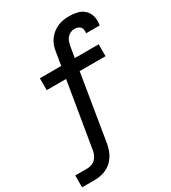

<svg xmlns="http://www.w3.org/2000/svg" viewBox="-224 -857 1048 1176"><g transform="rotate(-30 300.0 -269.0)"><path d="M2 205V121H87Q103 121 119 115Q135 109 147 96.5Q159 84 165 68.5Q171 53 173 37L249 -419H112V-503H263L278 -595Q281 -615 288 -635.5Q295 -656 308 -674Q321 -692 338.5 -706Q356 -720 376 -728.5Q396 -737 417 -740Q438 -743 458 -743Q487 -743 515 -736Q543 -729 562.5 -710.5Q582 -692 589.5 -664.5Q597 -637 592 -608Q592 -606 591.5 -604Q591 -602 590 -600H495Q495 -601 495 -601.5Q495 -602 495 -603Q497 -615 495 -626Q493 -637 485.5 -645Q478 -653 467 -656Q456 -659 445 -659Q431 -659 417 -652.5Q403 -646 393.5 -634.5Q384 -623 379.5 -609Q375 -595 372 -581L359 -503H528V-419H345L268 50Q264 71 257 91.5Q250 112 238 131Q226 150 208.5 165Q191 180 171 189Q151 198 129.5 201.5Q108 205 87 205Z"/></g></svg>

Font: Iosevka Slab MdExObl
Style: Regular
Weight: 500
Width: 7
Italic angle: -9°
Monospace: yes
Designer: Belleve Invis
Foundry: Belleve Invis
Version: Version 11.1.1; ttfautohint (v1.8.3)